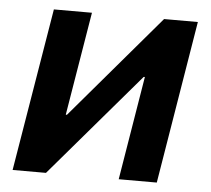

<svg xmlns="http://www.w3.org/2000/svg" viewBox="-44 -586 694 633"><g transform="rotate(5 303.0 -269.5)"><path d="M497.1 0H371.1L427.7 -343.3H423.8L130.4 0H20L109.4 -539.1H235.4L178.7 -196.8H182.6L474.1 -539.1H585.9Z"/></g></svg>

Font: Inter 18pt SemiBold
Style: Italic
Weight: 600
Italic angle: -9.3988°
Designer: Rasmus Andersson
Foundry: rsms
Version: Version 4.001;git-66647c0bb